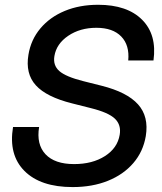

<svg xmlns="http://www.w3.org/2000/svg" viewBox="-20 -759 667 791"><path d="M279.3 11.7Q147 11.7 80.8 -54.7Q14.6 -121.1 33.7 -235.8H141.1Q129.4 -164.1 167.5 -123.5Q205.6 -83 285.2 -83Q360.8 -83 412.4 -116Q463.9 -148.9 473.1 -203.6Q480 -244.1 453.6 -269.8Q427.2 -295.4 354.5 -313.5L277.3 -333Q171.4 -359.4 127.7 -407.5Q84 -455.6 97.2 -533.7Q107.4 -595.7 146.5 -642.1Q185.5 -688.5 246.6 -713.9Q307.6 -739.3 384.3 -739.3Q503.9 -739.3 565.4 -677.7Q627 -616.2 612.3 -509.8H508.3Q514.2 -572.8 479.5 -608.6Q444.8 -644.5 377 -644.5Q310.1 -644.5 261.2 -611.6Q212.4 -578.6 204.1 -527.8Q197.8 -489.7 224.4 -466.3Q251 -442.9 322.8 -424.8L398.4 -405.8Q503.4 -379.4 548.6 -329.1Q593.8 -278.8 580.6 -198.2Q569.8 -134.3 529.3 -87.2Q488.8 -40 424.8 -14.2Q360.8 11.7 279.3 11.7Z"/></svg>

Font: Inter Display Medium
Style: Italic
Weight: 500
Italic angle: -9.39999°
Designer: Rasmus Andersson
Foundry: rsms
Version: Version 4.000;git-a52131595